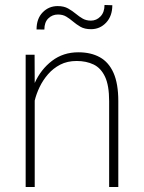

<svg xmlns="http://www.w3.org/2000/svg" viewBox="-20 -747 574 767"><path d="M211.4 -689Q189 -689 173.1 -673.6Q157.2 -658.2 157.2 -628.9L126 -629.4Q126 -672.4 150.4 -697.5Q174.8 -722.7 210.4 -722.7Q235.4 -722.7 252.2 -713.1Q269 -703.6 283.7 -691.4Q296.4 -680.7 310.5 -672.6Q324.7 -664.6 343.3 -664.6Q365.2 -664.6 381.3 -681.2Q397.5 -697.8 397.5 -727.1L428.7 -726.1Q428.7 -683.1 404.1 -656.7Q379.4 -630.4 343.8 -630.4Q317.9 -630.4 301.3 -640.1Q284.7 -649.9 271 -661.6Q258.3 -672.4 244.6 -680.7Q231 -689 211.4 -689ZM293 -538.1Q343.3 -538.1 378.9 -518.3Q414.6 -498.5 433.6 -455.6Q452.6 -412.6 452.6 -342.8V0H416V-342.8Q416 -405.3 399.7 -440.2Q383.3 -475.1 354 -489.3Q324.7 -503.4 286.1 -503.4Q249 -503.4 220.7 -488.8Q192.4 -474.1 171.9 -450.4Q151.4 -426.8 138.2 -399.2Q125 -371.6 118.7 -345.2V0H82.5V-528.3H118.2L118.7 -415.5Q143.1 -469.7 187.7 -503.9Q232.4 -538.1 293 -538.1Z"/></svg>

Font: Robert Sans ExtraLight
Style: Regular
Weight: 250
Designer: Christian Robertson (extended by Adam Twardoch)
Foundry: Google
Version: Version 12.135;April 2, 2019;FontCreator 11.5.0.2425 64-bit;